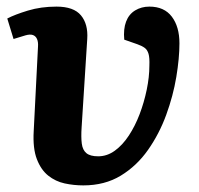

<svg xmlns="http://www.w3.org/2000/svg" viewBox="-20 -547 602 581"><path d="M432 -527Q477 -527 500 -496.5Q523 -466 523 -416Q523 -371 513.5 -314Q504 -257 483 -199.5Q462 -142 428 -93.5Q394 -45 345.5 -15.5Q297 14 232 14Q203 14 175.5 8Q148 2 126 -15.5Q104 -33 91.5 -65.5Q79 -98 82 -150L95 -406Q96 -420 92 -429Q88 -438 79.5 -441Q71 -444 57 -440L21 -429L2 -491Q25 -503 64.5 -515Q104 -527 151 -527Q203 -527 225 -500.5Q247 -474 244 -429L227 -162Q225 -132 227.5 -112.5Q230 -93 241.5 -83.5Q253 -74 277 -74Q304 -74 327.5 -91Q351 -108 370 -137Q389 -166 402.5 -201.5Q416 -237 424 -275.5Q432 -314 432 -348Q433 -372 429.5 -384Q426 -396 418 -402Q410 -408 396 -413L356 -427Q353 -459 361.5 -481.5Q370 -504 389 -515.5Q408 -527 432 -527Z"/></svg>

Font: Literata 18pt
Style: Bold Italic
Weight: 700
Italic angle: -2°
Designer: Latin by Veronika Burian and Jose Scaglione. Greek by Irene Vlachou. Cyrillic by Vera Evstafieva
Foundry: TypeTogether
Version: Version 3.103;gftools[0.9.29]